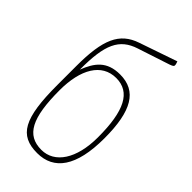

<svg xmlns="http://www.w3.org/2000/svg" viewBox="-232 -799 873 873"><g transform="rotate(45 204.0 -363.0)"><path d="M323 -695C351 -704 359 -707 360 -714C361 -719 358 -728 355 -736L172 -673C78 -641 45 -567 45 -396V-274C45 -59 84 10 199 10C306 10 368 -72 368 -254C368 -430 320 -510 213 -510C128 -510 94 -463 68 -396C67 -557 97 -621 186 -650ZM212 -486C303 -486 344 -407 344 -236C344 -98 287 -14 202 -14C107 -14 69 -86 69 -265C69 -399 119 -486 212 -486Z"/></g></svg>

Font: Yanone Kaffeesatz Extra Light
Style: Regular
Weight: 200
Designer: Yanone (Cyrillic: Daniel Pouzeot & Huerta Tipografica)
Foundry: Yanone
Version: Version 1.100;PS 001.100;hotconv 1.0.70;makeotf.lib2.5.58329